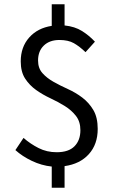

<svg xmlns="http://www.w3.org/2000/svg" viewBox="-20 -768 537 898"><path d="M222 110V11Q174 6 129 -15.5Q84 -37 52 -66L90 -123Q122 -95 160.5 -75.5Q199 -56 245 -56Q301 -56 328.5 -84Q356 -112 356 -159Q356 -199 335.5 -225.5Q315 -252 284 -271.5Q253 -291 216.5 -308Q180 -325 149 -347Q118 -369 97.5 -400.5Q77 -432 77 -481Q77 -548 116.5 -592.5Q156 -637 222 -647V-748H282V-649Q330 -644 363.5 -623Q397 -602 424 -573L380 -524Q352 -551 325.5 -566Q299 -581 258 -581Q212 -581 185 -555Q158 -529 158 -485Q158 -449 178.5 -426Q199 -403 230 -385.5Q261 -368 297.5 -351.5Q334 -335 365 -311.5Q396 -288 416.5 -253.5Q437 -219 437 -165Q437 -93 395.5 -47Q354 -1 282 9V110Z"/></svg>

Font: Source Sans Pro
Style: Regular
Weight: 400
Designer: Paul D. Hunt
Foundry: Adobe Systems Incorporated
Version: Version 2.021;PS 2.000;hotconv 1.0.86;makeotf.lib2.5.63406